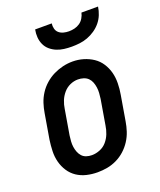

<svg xmlns="http://www.w3.org/2000/svg" viewBox="-140 -838 780 935"><g transform="rotate(-20 250.0 -371.0)"><path d="M204 8Q175 8 147.5 1.5Q120 -5 97.5 -20Q75 -35 60 -58Q45 -81 38 -108Q31 -135 32 -164Q33 -193 37 -221L59 -351Q63 -376 71 -400.5Q79 -425 93.5 -447.5Q108 -470 128.5 -488Q149 -506 172.5 -517.5Q196 -529 221 -535Q246 -541 272 -541Q301 -541 328 -533Q355 -525 377.5 -510Q400 -495 415 -472Q430 -449 437 -422.5Q444 -396 443.5 -366.5Q443 -337 438 -309L416 -179Q412 -154 404 -129.5Q396 -105 381.5 -82.5Q367 -60 347 -42Q327 -24 303 -12.5Q279 -1 254 3.5Q229 8 204 8ZM206 -80Q227 -80 248 -88.5Q269 -97 283.5 -114Q298 -131 306 -151.5Q314 -172 317 -193L339 -323Q341 -338 342 -352.5Q343 -367 341 -381.5Q339 -396 334 -409Q329 -422 319.5 -431.5Q310 -441 296 -445.5Q282 -450 267 -450Q246 -450 226 -441Q206 -432 191.5 -415Q177 -398 169 -378Q161 -358 158 -337L136 -207Q134 -192 133 -177.5Q132 -163 134 -149Q136 -135 141 -122Q146 -109 155 -99Q164 -89 177.5 -84.5Q191 -80 206 -80ZM295 -610Q275 -610 255 -612.5Q235 -615 217 -622.5Q199 -630 184.5 -642.5Q170 -655 162 -672.5Q154 -690 152.5 -710Q151 -730 155 -750H241Q239 -736 242.5 -722.5Q246 -709 256 -700.5Q266 -692 279.5 -688.5Q293 -685 307 -685Q322 -685 336.5 -688.5Q351 -692 363.5 -700.5Q376 -709 384 -722.5Q392 -736 395 -750H481Q478 -729 470 -709Q462 -689 448 -672Q434 -655 415.5 -642.5Q397 -630 377 -622.5Q357 -615 336 -612.5Q315 -610 295 -610Z"/></g></svg>

Font: Iosevka Slab Semibold
Style: Italic
Weight: 600
Italic angle: -9°
Monospace: yes
Designer: Belleve Invis
Foundry: Belleve Invis
Version: Version 11.1.1; ttfautohint (v1.8.3)